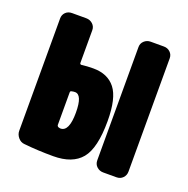

<svg xmlns="http://www.w3.org/2000/svg" viewBox="-101 -615 701 717"><g transform="rotate(20 250.0 -257.0)"><path d="M432.6 -519.5Q447.3 -519.5 457.5 -509.8Q467.8 -500 467.8 -485.4V-35.2Q467.8 -20.5 458 -10.3Q448.2 0 432.6 0H379.9Q365.2 0 354.5 -9.8Q343.8 -19.5 343.8 -35.2V-485.4Q343.8 -500 354.5 -509.8Q365.2 -519.5 379.9 -519.5ZM173.8 -99.6Q208 -99.6 208 -174.8Q208 -246.1 178.7 -246.1Q171.9 -246.1 164.1 -244.1Q160.2 -243.2 160.2 -237.3V-109.4Q160.2 -104.5 165 -101.6Q170.9 -99.6 173.8 -99.6ZM212.9 -352.5Q270.5 -352.5 300.3 -314.5Q330.1 -276.4 330.1 -185.5Q330.1 -78.1 294.9 -35.6Q259.8 6.8 183.6 6.8Q122.1 6.8 67.4 1Q52.7 0 42.5 -12.2Q32.2 -24.4 32.2 -39.1V-485.4Q32.2 -500 42 -509.8Q51.8 -519.5 67.4 -519.5H124Q138.7 -519.5 149.4 -509.8Q160.2 -500 160.2 -485.4V-355.5Q160.2 -350.6 165 -349.6Q188.5 -352.5 212.9 -352.5Z"/></g></svg>

Font: Rounded-L Mgen+ 1m bold
Style: Bold
Weight: 700
Designer: [Source Han Sans]
Ryoko NISHIZUKA  (kana & ideographs); Paul D. Hunt (Latin, Greek & Cyrillic); Wenlong ZHANG  (bopomofo
Version: Version 1.059.20150602